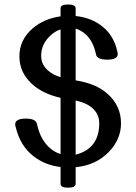

<svg xmlns="http://www.w3.org/2000/svg" viewBox="-20 -743 617 870"><path d="M288.6 107.4Q254.4 107.4 254.4 89.8V13.7Q183.6 5.4 131.3 -35.6Q71.8 -82 51.8 -165Q48.8 -173.8 48.8 -179.2Q48.8 -205.6 97.2 -205.6Q142.1 -205.6 147.5 -181.6Q163.6 -105 212.4 -66.9Q231.4 -52.2 254.4 -44.9V-299.8Q176.8 -317.4 129.4 -358.4Q67.9 -412.1 67.9 -487.3Q67.9 -563 128.4 -614.7Q180.2 -658.7 254.4 -668.9V-705.1Q254.4 -722.7 288.6 -722.7Q322.8 -722.7 322.8 -705.1V-670.4Q395.5 -663.1 446.3 -621.1Q495.6 -580.6 511.2 -511.7Q513.7 -501 513.7 -499Q513.7 -472.7 465.8 -472.7Q419.4 -472.7 415 -496.6Q402.3 -559.1 363.8 -591.3Q344.2 -606.9 322.8 -613.3V-378.9Q415.5 -364.3 467.3 -317.9Q528.3 -263.7 528.3 -184.6Q528.3 -111.3 472.7 -54.2Q414.6 5.9 322.8 14.6V89.8Q322.8 107.4 288.6 107.4ZM254.4 -393.1V-609.9Q231 -602.1 211.9 -585Q166.5 -545.4 166.5 -490.2Q166.5 -450.2 197.8 -423.3Q220.2 -403.8 254.4 -393.1ZM322.8 -42Q429.7 -69.8 429.7 -184.1Q429.7 -226.1 398.4 -253.4Q372.1 -276.9 322.8 -287.6Z"/></svg>

Font: Gayathri
Style: Bold
Weight: 700
Designer: Binoy Dominic <binoy.domenic@gmail.com>
Foundry: SMC
Version: Version 1.000